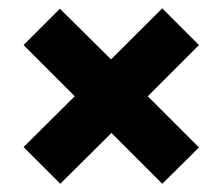

<svg xmlns="http://www.w3.org/2000/svg" viewBox="-20 -509 540 465"><path d="M461.9 -151.9 373 -64 250 -187 126 -64 37.1 -152.8 161.1 -275.9 37.1 -399.9 125 -487.8 249 -365.2 373 -488.8 461.9 -399.9 337.9 -275.9Z"/></svg>

Font: Laconic
Style: Bold
Weight: 700
Designer: Robby Woodard
Version: Version 1.000